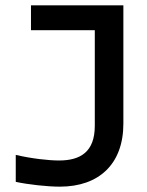

<svg xmlns="http://www.w3.org/2000/svg" viewBox="-20 -690 549 719"><path d="M201 -89C163 -89 98 -96 39 -110V-9C85 1 157 9 204 9C351 9 442 -76 442 -227V-670H96V-577H335V-219C335 -121 281 -89 201 -89Z"/></svg>

Font: LT Wave Alt Medium
Style: Regular
Weight: 500
Designer: Daniel Lyons
Version: Version 2.5 (Glyphs App)